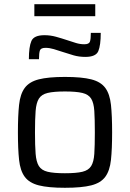

<svg xmlns="http://www.w3.org/2000/svg" viewBox="-20 -883 617 911"><path d="M288 8Q209 8 164 -3.5Q119 -15 97.5 -44Q76 -73 70.5 -124.5Q65 -176 65 -255Q65 -334 70.5 -385.5Q76 -437 97.5 -466Q119 -495 164 -506.5Q209 -518 288 -518Q368 -518 413 -506.5Q458 -495 479.5 -466Q501 -437 506.5 -385.5Q512 -334 512 -255Q512 -176 506.5 -124.5Q501 -73 479.5 -44Q458 -15 413 -3.5Q368 8 288 8ZM288 -61Q342 -61 371 -68Q400 -75 412.5 -95Q425 -115 427.5 -153.5Q430 -192 430 -255Q430 -318 427.5 -356.5Q425 -395 412.5 -415Q400 -435 371 -442Q342 -449 288 -449Q235 -449 206 -442Q177 -435 164.5 -415Q152 -395 149 -356.5Q146 -318 146 -255Q146 -192 149 -153.5Q152 -115 164.5 -95Q177 -75 206 -68Q235 -61 288 -61ZM117 -602Q117 -661 129 -688.5Q141 -716 191 -716Q219 -716 246 -708.5Q273 -701 300 -692Q321 -685 340.5 -679Q360 -673 380 -673Q402 -673 406.5 -685Q411 -697 411 -727H458Q458 -668 446.5 -640.5Q435 -613 385 -613Q355 -613 329 -620.5Q303 -628 276 -637Q255 -644 235 -650Q215 -656 196 -656Q174 -656 169.5 -644Q165 -632 165 -602ZM143 -806V-863H432V-806Z"/></svg>

Font: Saira
Style: Regular
Weight: 400
Designer: Hector Gatti with collaboration of the Omnibus-Type team
Foundry: Omnibus-Type
Version: Version 1.100; ttfautohint (v1.8.3)